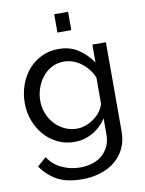

<svg xmlns="http://www.w3.org/2000/svg" viewBox="-101 -800 825 1093"><g transform="rotate(-10 311.5 -253.5)"><path d="M278 6Q225 6 180.5 -16Q136 -38 104 -75Q72 -112 54.5 -160Q37 -208 37 -260Q37 -315 54.5 -364.5Q72 -414 104 -451Q136 -488 180.5 -509.5Q225 -531 279 -531Q345 -531 393 -499Q441 -467 474 -418V-522H552V-6Q552 50 531 92.5Q510 135 474 164Q438 193 389.5 208Q341 223 286 223Q197 223 141.5 192.5Q86 162 49 108L100 63Q131 109 180 132Q229 155 286 155Q322 155 354.5 145Q387 135 411 115Q435 95 449.5 65Q464 35 464 -6V-98Q449 -74 428.5 -54.5Q408 -35 384 -21.5Q360 -8 333 -1Q306 6 278 6ZM305 -66Q333 -66 359 -76Q385 -86 407 -102.5Q429 -119 444 -140Q459 -161 464 -183V-333Q453 -360 435.5 -382Q418 -404 396 -420.5Q374 -437 348.5 -446Q323 -455 297 -455Q257 -455 225.5 -438Q194 -421 172 -393Q150 -365 138 -329.5Q126 -294 126 -258Q126 -219 140 -184Q154 -149 178 -123Q202 -97 234.5 -81.5Q267 -66 305 -66ZM290 -624V-730H370V-624Z"/></g></svg>

Font: Raleway Medium Alt1
Style: Regular
Weight: 500
Designer: Matt McInerney, Pablo Impallari, Rodrigo Fuenzalida
Foundry: Matt McInerney, Pablo Impallari, Rodrigo Fuenzalida
Version: Version 3.000g; ttfautohint (v1.5) -l 8 -r 28 -G 28 -x 14 -D